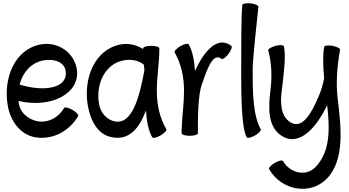

<svg xmlns="http://www.w3.org/2000/svg" viewBox="-20 -837 2192 1206"><path d="M471 -108C475 -116 459 -133 435 -147C410 -161 387 -166 383 -159C349 -100 284 -64 218 -75C159 -86 109 -126 99 -184C98 -190 97 -197 96 -203C301 -154 489 -251 462 -406C443 -510 342 -577 236 -558C74 -529 -2 -347 29 -172C46 -76 107 8 200 25C309 44 415 -12 471 -108ZM254 -458C316 -469 382 -450 392 -394C411 -283 260 -257 103 -306C123 -383 176 -444 254 -458Z M1025 -25C982 -98 965 -182 965 -267C965 -356 981 -444 981 -533C981 -542 958 -549 930 -549C902 -549 879 -542 879 -533V-529C837 -555 789 -567 739 -558C577 -529 501 -347 532 -172C548 -82 592 6 678 24C789 49 854 -29 897 -143C901 -79 911 -19 936 25C941 33 964 28 988 14C1013 0 1029 -18 1025 -25ZM698 -75C647 -87 611 -131 602 -184C580 -309 640 -437 757 -458C803 -466 851 -459 884 -430C885 -418 886 -407 887 -395C856 -227 810 -50 698 -75Z M1223 0C1223 -104 1223 -235 1248 -308C1281 -402 1317 -510 1372 -467C1379 -462 1398 -476 1415 -498C1432 -521 1440 -543 1433 -549C1348 -614 1262 -519 1205 -391C1201 -454 1190 -515 1165 -559C1161 -566 1137 -561 1113 -547C1089 -533 1073 -516 1077 -508C1119 -435 1136 -351 1136 -267C1136 -192 1125 -117 1122 -43C1121 -31 1121 -20 1121 -8V-7C1121 -6 1121 -5 1121 -3C1121 -3 1121 -1 1121 0C1121 9 1144 16 1172 16C1200 16 1223 9 1223 0Z M1502 -806C1495 -743 1495 -535 1495 -400C1495 -255 1495 -34 1530 25C1534 33 1557 28 1582 14C1606 0 1622 -18 1618 -25C1567 -114 1567 -272 1567 -400C1567 -459 1589 -663 1603 -794C1604 -803 1582 -813 1554 -816C1526 -819 1503 -814 1502 -806Z M1665 -520C1687 -439 1689 -354 1679 -271C1665 -161 1660 -38 1752 18C1861 85 1967 -35 2035 -176C2051 -34 2058 116 1959 215C1901 273 1802 251 1758 175C1754 167 1730 172 1706 186C1682 200 1666 218 1670 225C1747 359 1926 392 2031 287C2147 170 2123 -38 2101 -218C2089 -320 2098 -423 2116 -525C2118 -533 2096 -544 2069 -549C2041 -554 2017 -551 2016 -542C2007 -491 2009 -419 2016 -346C2008 -305 1997 -266 1980 -228C1937 -128 1880 -22 1804 -69C1743 -107 1740 -188 1749 -262C1761 -357 1778 -492 1763 -546C1761 -555 1737 -556 1710 -549C1683 -541 1663 -529 1665 -520Z"/></svg>

Font: Nupuram Condensed Medium
Style: Regular
Weight: 500
Width: 3
Designer: Santhosh Thottingal (santhosh.thottingal@gmail.com)
Foundry: SMC
Version: Version 1.000